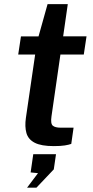

<svg xmlns="http://www.w3.org/2000/svg" viewBox="-20 -690 444 912"><path d="M235.5 4Q175.5 4 144.8 -12Q114 -28 105.5 -58.2Q97 -88.5 103 -130L147 -431H66.5L79.5 -517H163L206 -670.5H302L280 -517.5H391L378 -431H267L224.5 -137Q219.5 -102.5 230.8 -93Q242 -83.5 268.5 -83.5H329.5L318.5 -6.5Q308 -2.5 288 0.8Q268 4 235.5 4ZM108.5 201.5 160.5 132.5 125.5 129 138 42.5H246L235.5 114.5L153 201.5Z"/></svg>

Font: Public Sans SemiBold
Style: Italic
Weight: 600
Italic angle: -8°
Designer: The Public Sans project authors (U.S. Web Design System). Libre Franklin designed by Pablo Impallari and Rodrigo Fuenzal
Version: Version 1.007; ttfautohint (v1.8.1) -l 8 -r 50 -G 200 -x 14 